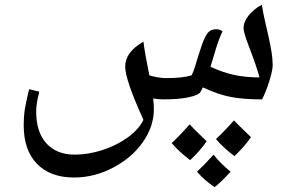

<svg xmlns="http://www.w3.org/2000/svg" viewBox="-20 -410 1232 811"><path d="M293 339.8Q192.4 339.8 136.2 282Q80.1 224.1 80.1 119.1Q80.1 82.5 84.2 54.9Q88.4 27.3 103 -33.2L146 -22.9Q132.8 27.3 132.8 61Q132.8 147.9 176 195.6Q219.2 243.2 295.9 243.2Q352.1 243.2 411.9 224.1Q471.7 205.1 519 170.9Q566.4 136.7 585.9 96.2Q508.8 -72.8 508.8 -128.9Q508.8 -190.4 585.9 -233.9Q590.8 -190.4 610.8 -91.8Q647 -80.1 685.1 -80.1Q751.5 -80.1 789.1 -91.8Q795.9 -103 802.7 -125.5L817.4 -173.3Q834 -228 845.5 -251.2Q856.9 -274.4 868.2 -280.3Q879.4 -286.1 892.6 -286.6Q908.7 -286.6 919.9 -277.8Q904.8 -245.6 892.6 -206.1Q880.4 -166.5 869.1 -127.9Q921.9 -103.5 970 -93.3Q1018.1 -83 1076.2 -83Q1062 -134.8 1032.2 -211.9Q1008.8 -272 1008.8 -291Q1008.8 -317.9 1030.3 -344.7Q1051.8 -371.6 1085.9 -390.1Q1091.3 -356 1099.1 -322Q1106.9 -288.1 1114.3 -255.4Q1121.6 -222.7 1126.7 -192.1Q1131.8 -161.6 1131.8 -134.8Q1131.8 -113.3 1117.9 -68.4Q1104 -23.4 1086.9 9.8Q1010.3 9.8 956.8 0Q903.3 -9.8 836.9 -41L827.1 -22Q818.8 -7.8 776.4 1Q733.9 9.8 671.9 9.8Q646.5 9.8 627 5.9Q629.9 30.3 629.9 51.8Q629.9 122.6 584.7 188.5Q539.6 254.4 459.5 297.1Q379.4 339.8 293 339.8ZM853 186.5Q826.2 226.1 783.2 266.6Q735.8 230.5 705.1 194.3Q736.8 165.5 781.2 115.2Q800.8 136.7 818.4 153.3Q835.9 169.9 853 186.5ZM1040 169.4Q1013.2 209 970.2 249.5Q920.9 211.9 892.1 177.2Q925.8 146.5 968.3 98.6Q978.5 109.9 1040 169.4ZM954.1 315.4Q907.2 365.7 886.2 380.4Q843.3 351.1 812 315.4Q835.9 293.9 882.3 243.2Q909.7 279.3 954.1 315.4Z"/></svg>

Font: Droid Arabic Naskh
Style: Regular
Weight: 400
Designer: Pascal Zoghbi
Foundry: Ascender Corporation
Version: Version 1.00